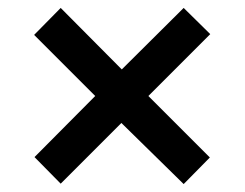

<svg xmlns="http://www.w3.org/2000/svg" viewBox="-20 -595 618 484"><path d="M443 -575 510 -509 354 -353 509 -198 443 -131 286 -285 133 -132 67 -199 220 -353 66 -507 133 -575 287 -420Z"/></svg>

Font: Noto Sans Syriac Eastern SemiBold
Style: Regular
Weight: 600
Designer: Patrick Giasson and the Monotype Design Team
Foundry: Monotype Imaging Inc.
Version: Version 3.001